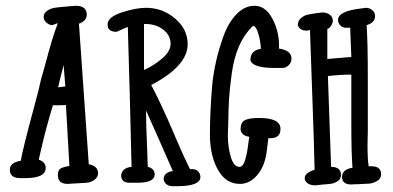

<svg xmlns="http://www.w3.org/2000/svg" viewBox="-20 -639 1359 664"><path d="M112 -322 123 -369Q129 -388 139.5 -427.5Q150 -467 159.5 -498.5Q169 -530 180 -559Q162 -552 161 -552Q151 -552 141 -560.5Q131 -569 131 -580Q131 -594 143.5 -602Q156 -610 168.5 -612Q181 -614 205 -616H209Q210 -616 212 -616.5Q214 -617 222 -617.5Q230 -618 242 -619Q280 -619 280 -588Q280 -567 253 -557L287 -71Q319 -65 319 -40Q319 -26 306.5 -17Q294 -8 280 -7Q222 -3 214 -3Q180 -3 180 -34Q180 -51 190 -56.5Q200 -62 220 -65L208 -276Q199 -275 185 -275H163Q138 -192 125 -134L114 -87Q138 -79 138 -58Q138 -23 67 -23H50Q14 -23 14 -52Q14 -77 52 -83Q58 -121 95 -258ZM206 -340 200 -414Q182 -344 181 -337Z M422 -546 383 -529Q352 -529 352 -554Q352 -580 401 -596Q450 -612 485 -612Q542 -612 585.5 -575Q629 -538 629 -486Q629 -411 503 -345Q540 -275 584 -171L586 -166Q616 -96 637 -54H646Q658 -54 665.5 -46Q673 -38 673 -27Q673 5 591 5H576Q565 5 556 -1.5Q547 -8 546 -19Q546 -41 574 -47H578L548 -115Q543 -126 520.5 -177.5Q498 -229 485 -257Q485 -211 489 -121L491 -62Q494 -61 495 -61Q515 -54 515 -36Q515 -7 455 -7H427Q402 -7 399 -29Q399 -58 435 -62Q435 -64 429 -303Q426 -398 422 -546ZM484 -556H478V-397Q512 -412 541 -437Q570 -462 570 -487Q570 -517 544.5 -536.5Q519 -556 484 -556Z M915 -161H908Q908 -160 903 -120Q897 -66 870.5 -34.5Q844 -3 810 -3Q762 -3 735 -49.5Q708 -96 706 -164V-176Q706 -252 714 -346Q718 -386 727.5 -428Q737 -470 753.5 -515.5Q770 -561 798 -590Q826 -619 860 -619Q898 -619 921.5 -575.5Q945 -532 945 -482V-471Q988 -465 988 -436Q988 -423 978.5 -413.5Q969 -404 957 -404H930Q853 -404 846 -431Q846 -465 882 -470Q882 -491 874 -520Q866 -549 856 -549Q854 -549 852 -547Q824 -519 806.5 -479Q789 -439 781.5 -384.5Q774 -330 772 -295.5Q770 -261 769 -199Q769 -198 768.5 -189.5Q768 -181 768 -170Q768 -132 778 -97Q788 -62 808 -62Q820 -62 827 -83.5Q834 -105 837.5 -133.5Q841 -162 842 -166Q814 -170 812 -192Q812 -216 827 -223.5Q842 -231 877 -231Q950 -231 950 -193Q950 -161 915 -161Z M1195 -1Q1163 -1 1163 -27Q1163 -53 1199 -59Q1195 -109 1195 -209V-381Q1157 -381 1114 -376L1125 -62Q1159 -62 1159 -34Q1159 -20 1148.5 -13Q1138 -6 1128 -4Q1118 -2 1098 -1Q1074 2 1071 2Q1042 2 1034 -18V-24Q1034 -41 1068 -52Q1066 -144 1060 -308.5Q1054 -473 1052 -535Q1050 -535 1046 -534Q1042 -533 1041 -533Q1016 -533 1010 -552Q1010 -567 1020.5 -576Q1031 -585 1041 -587.5Q1051 -590 1071 -593L1095 -596Q1109 -596 1120 -588.5Q1131 -581 1131 -567Q1131 -560 1126 -551.5Q1121 -543 1115 -540L1112 -539V-435Q1126 -436 1152.5 -438.5Q1179 -441 1195 -442Q1194 -460 1193 -492.5Q1192 -525 1191 -543H1176Q1165 -543 1157 -551Q1149 -559 1149 -570Q1149 -601 1231 -610L1245 -612Q1258 -612 1267.5 -604Q1277 -596 1277 -583Q1277 -561 1248 -552Q1252 -491 1252 -369V-183Q1252 -176 1251.5 -161Q1251 -146 1251 -138Q1251 -87 1255 -64H1265Q1298 -64 1298 -36Q1298 -21 1284 -13Q1270 -5 1257 -4Q1244 -3 1218 -2Q1203 -2 1195 -1Z"/></svg>

Font: Because We Build
Style: Regular
Weight: 400
Designer: Liz Wetzel, Aaron Williamson, Russ McMullin
Foundry: Red Hat
Version: Version 1.000